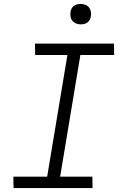

<svg xmlns="http://www.w3.org/2000/svg" viewBox="-20 -957 640 977"><path d="M451 0H49L48 -58H220L323 -677H159L158 -735H560L561 -677H389L286 -58H450ZM391 -833Q378 -833 367 -837.5Q356 -842 348.5 -851Q341 -860 339 -872.5Q337 -885 339 -898Q340 -906 345 -914.5Q350 -923 357.5 -928Q365 -933 373.5 -935Q382 -937 390 -937Q403 -937 414.5 -932.5Q426 -928 433 -919Q440 -910 442.5 -897.5Q445 -885 442 -872Q441 -864 436 -855.5Q431 -847 424 -842Q417 -837 408 -835Q399 -833 391 -833Z"/></svg>

Font: Iosevka HT Light Extended
Style: Italic
Weight: 300
Width: 7
Italic angle: -9°
Monospace: yes
Designer: Belleve Invis
Foundry: Belleve Invis
Version: Version 32.3.0; ttfautohint (v1.8.4)